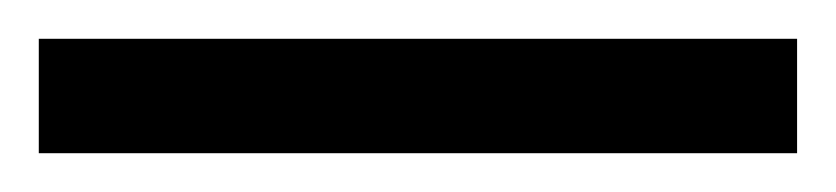

<svg xmlns="http://www.w3.org/2000/svg" viewBox="-25 -839 431 99"><path d="M-5 -760H386V-819H-5Z"/></svg>

Font: Noto Serif Hebrew ExtraCondensed Black
Style: Regular
Weight: 900
Width: 2
Designer: Monotype Design Team
Foundry: Monotype Imaging Inc.
Version: Version 2.004